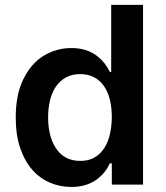

<svg xmlns="http://www.w3.org/2000/svg" viewBox="-20 -747 670 777"><path d="M268.5 9.6Q223.7 9.6 182.9 -7.5Q142 -24.5 111.2 -59.3Q80.3 -94.1 62 -147Q43.7 -199.9 43.7 -272Q43.7 -363.6 73.9 -425.4Q105.8 -490.8 157.3 -521.7Q208.8 -552.6 268.8 -552.6Q332.7 -552.6 375 -518.8Q407.3 -492.9 424.7 -455.3H430V-727.3H558.9V0H432.5V-85.9H424.7Q407 -47.9 375 -23.4Q332.7 9.6 268.5 9.6ZM304.3 -95.9Q337.7 -95.5 361.9 -109.4Q386 -123.2 401.6 -147.2Q417.3 -171.2 424.7 -203.5Q432.2 -235.8 432.5 -272.7Q432.5 -311.1 424.7 -343.2Q416.9 -375.4 400.9 -398.4Q384.9 -421.5 360.8 -434.3Q336.6 -447.1 304.3 -447.1Q271.7 -447.1 247.3 -433.9Q223 -420.8 206.9 -397.5Q190.7 -374.3 182.7 -342.3Q174.7 -310.4 174.7 -272.7Q174.7 -196.4 205.3 -148.8Q239 -95.9 304.3 -95.9Z"/></svg>

Font: Linik Sans SemiBold
Style: Regular
Weight: 600
Designer: Fonts by Rasmus Andersson / Changes by Cristiano Sobral with parts from Marc Monis
Foundry: rsms
Version: Version 3.020; ttfautohint (v1.6)